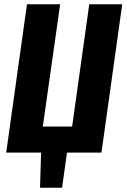

<svg xmlns="http://www.w3.org/2000/svg" viewBox="-20 -713 591 897"><path d="M551 -693 454 0H293L270 164H167L172 0H9L106 -693H261L180 -122H317L397 -693Z"/></svg>

Font: Fira Sans Extra Condensed
Style: Bold Italic
Weight: 700
Width: 3
Italic angle: -8°
Designer: Carrois Corporate & Edenspiekermann AG
Foundry: Carrois Corporate GbR & Edenspiekermann AG
Version: Version 4.203